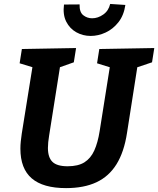

<svg xmlns="http://www.w3.org/2000/svg" viewBox="-20 -950 809 982"><path d="M487.9 -699.3 769.1 -704.3 757.6 -631.3 667 -600.9 684.8 -622.6 629.7 -270.7Q614.7 -172.4 575.8 -109.9Q537 -47.5 473.1 -17.7Q409.2 12.1 317.9 12.1Q200.2 12.1 142.3 -37.7Q84.3 -87.5 84.3 -189.8Q84.3 -207.1 86.2 -226.3Q88 -245.5 91.3 -266.5L148.4 -622.6L161.3 -601.6L80.4 -626.3L91.9 -699.3L369.1 -704.3L357.5 -631.3L271.6 -600.9L289.2 -622.6L231.4 -257.6Q228.4 -239.4 226.7 -223.1Q225.1 -206.8 225.1 -193.2Q225.1 -144.9 248.2 -122.3Q271.3 -99.6 326 -99.6Q379.7 -99.6 411.9 -119.9Q444.2 -140.3 462.3 -180.4Q480.4 -220.6 489.7 -279.6L544.1 -622.6L559 -600.6L476.4 -626.3ZM444 -766.2Q404 -766.2 370.4 -784.9Q336.9 -803.6 318.7 -839.4Q300.6 -875.3 307.3 -926.8L387.1 -927.4Q385.8 -887.8 405.9 -872.1Q425.9 -856.5 451.1 -856.5Q481 -856.5 508.2 -875.7Q535.5 -894.8 543.5 -929.8L621.2 -924.7Q613.5 -871.6 585.8 -836.4Q558.1 -801.2 520.3 -783.7Q482.5 -766.2 444 -766.2Z"/></svg>

Font: Bitter Thin
Style: Italic
Weight: 100
Italic angle: -9°
Designer: Sol Matas, and Bitter project Authors
Foundry: Sol Matas
Version: Version 2.002